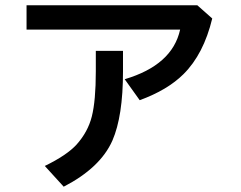

<svg xmlns="http://www.w3.org/2000/svg" viewBox="-20 -640 910 724"><path d="M80.1 -620.1H724.1L780.3 -570.3Q748 -436 671.9 -360.4Q611.3 -300.3 506.8 -262.2L450.2 -341.3Q629.9 -394.5 659.2 -528.3H80.1ZM341.3 -448.2H443.8V-370.1Q443.8 -201.7 403.8 -109.9Q358.4 -7.3 220.2 64L148.9 -14.2Q231.4 -54.2 268.6 -94.7Q311.5 -142.6 326.2 -200.7Q341.3 -260.3 341.3 -371.1Z"/></svg>

Font: FORM UDPGothic
Style: Bold
Weight: 700
Foundry: Pronama LLC
Version: Version 1.051